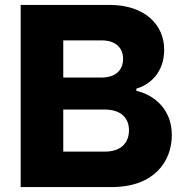

<svg xmlns="http://www.w3.org/2000/svg" viewBox="-20 -760 761 780"><path d="M433 0C608 0 678 -106 678 -211C678 -329 590 -379 534 -391V-400C588 -415 647 -465 647 -558C647 -659 569 -740 425 -740H64V0ZM392 -596C452 -596 480 -564 480 -521C480 -477 452 -445 392 -445H237V-596ZM405 -315C473 -315 504 -279 504 -231C504 -181 473 -144 405 -144H237V-315Z"/></svg>

Font: Be Vietnam Pro ExtraBold
Style: Regular
Weight: 800
Designer: Lam Bao, Tony Le, Vietanh Nguyen
Foundry: Yellow Type Foundry
Version: Version 1.002